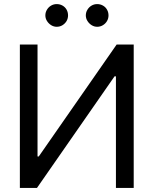

<svg xmlns="http://www.w3.org/2000/svg" viewBox="-20 -927 758 947"><path d="M165.1 -707.2V-155.4H171.3L555.2 -707.2H639.5V0H551.8V-550.4H544.9L162.3 0H78V-707.2ZM203.7 -850.8Q203.7 -866.4 211.7 -879.3Q219.6 -892.3 232.2 -899.5Q244.8 -906.8 259.7 -906.8Q275.6 -906.8 288.3 -899.5Q301.1 -892.3 308.4 -879.5Q315.6 -866.7 315.6 -850.8Q315.6 -836 308.4 -823.4Q301.1 -810.8 288.3 -802.8Q275.6 -794.9 259.7 -794.9Q245.2 -794.9 232.4 -802.8Q219.6 -810.8 211.7 -823.5Q203.7 -836.3 203.7 -850.8ZM403.3 -850.8Q403.3 -866.4 411.3 -879.3Q419.2 -892.3 431.8 -899.5Q444.4 -906.8 459.3 -906.8Q474.8 -906.8 487.7 -899.5Q500.7 -892.3 507.9 -879.3Q515.2 -866.4 515.2 -850.8Q515.2 -836 507.9 -823.4Q500.7 -810.8 487.7 -802.8Q474.8 -794.9 459.3 -794.9Q444.8 -794.9 432 -802.8Q419.2 -810.8 411.3 -823.5Q403.3 -836.3 403.3 -850.8Z"/></svg>

Font: Pretendard Variable
Style: Regular
Weight: 400
Designer: Base glyphs from Inter by Rasmus Andersson; Hangul glyphs from Noto Sans CJK(Source Han Sans) by Jang Soo-young and Kang
Foundry: Kil Hyung-jin
Version: Version 1.100;FEAKit 1.0